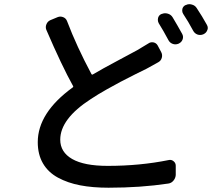

<svg xmlns="http://www.w3.org/2000/svg" viewBox="-20 -837 1040 901"><path d="M675.8 -632.8Q686.5 -640.6 699.7 -638.2Q712.9 -635.7 719.7 -624L736.3 -592.8Q743.2 -580.1 739.3 -565.9Q735.4 -551.8 722.7 -544.9Q710.9 -538.1 668 -514.6Q663.1 -512.7 615.7 -488.8Q568.4 -464.8 544.9 -452.6Q521.5 -440.4 480 -417Q438.5 -393.6 406.2 -372.1Q262.7 -279.3 262.7 -181.6Q262.7 -123 318.8 -90.8Q375 -58.6 485.4 -58.6Q636.7 -58.6 771.5 -85.9Q784.2 -88.9 794.4 -80.6Q804.7 -72.3 804.7 -59.6V-15.6Q803.7 -1 793.9 10.7Q784.2 22.5 769.5 24.4Q639.6 43.9 489.3 43.9Q415 43.9 356.4 32.7Q297.9 21.5 252 -3.4Q206.1 -28.3 181.6 -70.3Q157.2 -112.3 157.2 -169.9Q157.2 -307.6 321.3 -426.8Q325.2 -428.7 323.2 -432.6Q269.5 -529.3 197.3 -697.3Q192.4 -710 197.8 -723.1Q203.1 -736.3 215.8 -742.2L251 -756.8Q263.7 -761.7 276.9 -756.3Q290 -751 294.9 -737.3Q339.8 -619.1 409.2 -489.3Q411.1 -485.4 415 -487.3Q460.9 -514.6 534.7 -553.7Q608.4 -592.8 624 -601.6Q657.2 -621.1 675.8 -632.8ZM724.6 -728.5Q720.7 -736.3 720.7 -744.1Q720.7 -749 721.7 -752.9Q725.6 -766.6 738.3 -771.5H739.3Q752.9 -777.3 767.6 -772.9Q782.2 -768.6 790 -755.9Q813.5 -716.8 835 -677.7Q841.8 -665 836.9 -651.9Q832 -638.7 819.3 -632.8L817.4 -631.8Q810.5 -628.9 802.7 -628.9Q796.9 -628.9 791 -630.9Q777.3 -635.7 770.5 -648.4Q747.1 -692.4 724.6 -728.5ZM839.8 -771.5Q835 -779.3 835 -787.1Q835 -791 835.9 -795.9Q839.8 -808.6 851.6 -813.5H852.5Q860.4 -817.4 868.2 -817.4Q875 -817.4 880.9 -815.4Q895.5 -811.5 903.3 -798.8Q928.7 -760.7 950.2 -721.7Q955.1 -713.9 955.1 -706.1Q955.1 -701.2 953.1 -696.3Q948.2 -682.6 935.5 -676.8L933.6 -675.8Q926.8 -672.9 918.9 -672.9Q913.1 -672.9 907.2 -674.8Q893.6 -679.7 886.7 -692.4Q863.3 -736.3 839.8 -771.5Z"/></svg>

Font: Gen Jyuu GothicL Medium
Style: Regular
Weight: 500
Designer: [Source Han Sans]
Ryoko NISHIZUKA  (kana & ideographs); Paul D. Hunt (Latin, Greek & Cyrillic); Wenlong ZHANG  (bopomofo
Version: Version 1.002.20150607